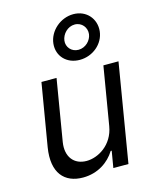

<svg xmlns="http://www.w3.org/2000/svg" viewBox="-126 -937 833 1029"><g transform="rotate(-15 290.5 -422.5)"><path d="M411.9 -223C394.9 -120.7 309.7 -73.9 247.2 -73.9C177.6 -73.9 136.4 -125 149.1 -204.5L206 -545.5H122.2L63.9 -198.9C41.2 -59.7 103.7 7.1 206 7.1C288.4 7.1 350.9 -36.9 384.9 -92.3H390.6L375 0H458.8L549.7 -545.5H465.9ZM237.2 -727.3C230.1 -659.1 279.8 -606.5 352.3 -606.5C424.7 -606.5 487.2 -659.1 494.3 -727.3C501.4 -795.5 453.1 -852.3 380.7 -852.3C308.2 -852.3 244.3 -795.5 237.2 -727.3ZM298.3 -727.3C302.6 -762.8 333.8 -796.9 373.6 -796.9C413.4 -796.9 438.9 -762.8 434.7 -727.3C430.4 -693.2 399.1 -660.5 359.4 -660.5C319.6 -660.5 294 -693.2 298.3 -727.3Z"/></g></svg>

Font: Magic Ui Pro
Style: Italic
Weight: 400
Italic angle: -9.39999°
Designer: Stefan Endress, Andreas Faust
Version: Version 1.000;FEAKit 1.0